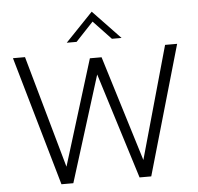

<svg xmlns="http://www.w3.org/2000/svg" viewBox="-59 -970 1064 1031"><g transform="rotate(-5 472.5 -454.5)"><path d="M30 -697H95L265.5 -91.5L441.5 -660.5H504.5L680 -91.5L850 -697H915L714.5 0H651.5L473 -570.5L294.5 0H230.5ZM473 -909 620.5 -754.5H568.5L473 -855.5L378 -754.5H325Z"/></g></svg>

Font: HK Grotesk Light
Style: Regular
Weight: 300
Designer: Alfredo Marco Pradil
Foundry: Hanken Design Co.
Version: Version 3.001